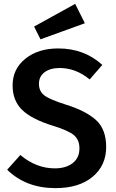

<svg xmlns="http://www.w3.org/2000/svg" viewBox="-20 -956 600 991"><path d="M368 -936 418 -836 189 -753 156 -819ZM280 -706Q415 -706 508 -621L443 -546Q371 -605 288 -605Q240 -605 210.5 -583.5Q181 -562 181 -523Q181 -485 209 -463.5Q237 -442 323 -415Q425 -383 476.5 -335.5Q528 -288 528 -197Q528 -102 458 -43.5Q388 15 266 15Q114 15 17 -80L85 -156Q167 -87 263 -87Q320 -87 355 -114Q390 -141 390 -190Q390 -234 362 -258Q334 -282 253 -307Q143 -341 94 -389Q45 -437 45 -515Q45 -600 111 -653Q177 -706 280 -706Z"/></svg>

Font: FiraGO Medium
Style: Regular
Weight: 500
Designer: bBox Type
Foundry: bBox Type GmbH
Version: Version 1.001;PS 001.001;hotconv 1.0.88;makeotf.lib2.5.64775